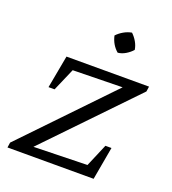

<svg xmlns="http://www.w3.org/2000/svg" viewBox="-136 -850 855 953"><g transform="rotate(20 291.5 -373.5)"><path d="M565 -497 132 -47 415 -54 466 -174H498L467 0H12L16 -27L447 -476L185 -471L133 -351H101L133 -524H569ZM398 -747Q414 -732 425.5 -712Q437 -692 440 -671Q426 -655 406 -643Q386 -631 365 -629Q331 -658 321 -704Q336 -720 356 -731.5Q376 -743 398 -747Z"/></g></svg>

Font: Piazzolla SC
Style: Italic
Weight: 400
Italic angle: -11.3°
Designer: Juan Pablo del Peral
Foundry: Huerta Tipografica
Version: Version 1.330